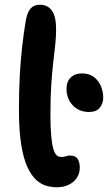

<svg xmlns="http://www.w3.org/2000/svg" viewBox="-20 -780 463 811"><path d="M356 -307Q314 -307 287.5 -335Q261 -363 261 -404Q261 -436 279 -453Q297 -470 326 -470Q357 -470 377 -454.5Q397 -439 406.5 -415.5Q416 -392 416 -368Q416 -343 401.5 -325Q387 -307 356 -307ZM220 11Q199 11 176.5 5Q154 -1 133 -20Q112 -39 95.5 -75Q79 -111 69.5 -170Q60 -229 60 -317Q60 -396 63.5 -460.5Q67 -525 73.5 -582Q80 -639 89 -694Q96 -730 110 -745Q124 -760 149 -760Q181 -760 199 -735.5Q217 -711 217 -655Q217 -626 213.5 -592.5Q210 -559 205 -517Q200 -475 196.5 -421.5Q193 -368 193 -297Q193 -239 196.5 -203.5Q200 -168 206 -149Q212 -130 220 -123.5Q228 -117 237 -117Q247 -117 253 -118.5Q259 -120 264 -121.5Q269 -123 275 -123Q299 -123 308 -108.5Q317 -94 317 -72Q317 -47 304 -28Q291 -9 269 1Q247 11 220 11Z"/></svg>

Font: Shantell Sans SemiBold
Style: Regular
Weight: 600
Designer: Stephen Nixon, Anya Danilova, Shantell Martin
Foundry: Arrow Type
Version: Version 1.011;[c5ecc13dd]